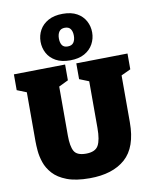

<svg xmlns="http://www.w3.org/2000/svg" viewBox="-108 -1103 952 1197"><g transform="rotate(-10 368.0 -504.5)"><path d="M403 -705 728 -710V-610L668 -582V-285Q668 -127 587.5 -56Q507 15 362 15Q274 15 218 -6.5Q162 -28 131 -62.5Q100 -97 87 -136Q74 -175 71 -210.5Q68 -246 68 -270V-581L8 -605V-705L333 -710V-610L273 -581V-270Q273 -203 290.5 -171.5Q308 -140 365 -140Q424 -140 443.5 -174.5Q463 -209 463 -285V-581L403 -605ZM369 -730Q315 -730 279 -750Q243 -770 225 -803.5Q207 -837 207 -876Q207 -916 225.5 -949.5Q244 -983 281 -1003.5Q318 -1024 373 -1024Q427 -1024 462.5 -1004Q498 -984 516 -950.5Q534 -917 534 -878Q534 -839 515.5 -805Q497 -771 460.5 -750.5Q424 -730 369 -730ZM369 -818Q395 -818 406.5 -834.5Q418 -851 418 -878Q418 -904 407 -920Q396 -936 371 -936Q346 -936 334.5 -919.5Q323 -903 323 -876Q323 -850 333.5 -834Q344 -818 369 -818Z"/></g></svg>

Font: Bitter Black
Style: Regular
Weight: 900
Designer: Sol Matas, and Bitter project Authors
Foundry: Sol Matas
Version: Version 2.001